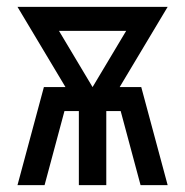

<svg xmlns="http://www.w3.org/2000/svg" viewBox="-20 -540 540 560"><path d="M31 0 108 -286H171L31 -520H469L329 -286H392L469 0H390L332 -216H290V0H210V-216H168L110 0ZM250 -286 348 -450H152Z"/></svg>

Font: Iosevka Medium
Style: Regular
Weight: 500
Monospace: yes
Designer: Belleve Invis
Foundry: Belleve Invis
Version: Version 32.5.0; ttfautohint (v1.8.4)